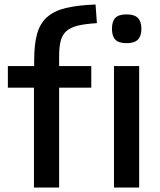

<svg xmlns="http://www.w3.org/2000/svg" viewBox="-20 -834 711 854"><path d="M131 -444H15V-540H132V-566Q132 -637 145 -683.5Q158 -730 189.5 -758Q221 -786 273.5 -798.5Q326 -811 405 -814L411 -731Q361 -728 328.5 -720.5Q296 -713 277 -697Q258 -681 250.5 -654Q243 -627 243 -584V-540H386V-444H243V0H131ZM487 -540H599V0H487ZM593.5 -658Q578 -642 543 -642Q508 -642 493 -657.5Q478 -673 478 -706Q478 -739 493 -754.5Q508 -770 543 -770Q578 -770 593.5 -754Q609 -738 609 -706Q609 -674 593.5 -658Z"/></svg>

Font: EncodeSans
Style: Medium
Weight: 500
Designer: Pablo Impallari, Andres Torresi
Foundry: Pablo Impallari, Andres Torresi
Version: Version 1.000; ttfautohint (v1.4.1)